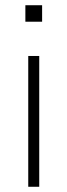

<svg xmlns="http://www.w3.org/2000/svg" viewBox="-20 -714 258 734"><path d="M88 0V-500H130V0ZM77 -631V-694H141V-631Z"/></svg>

Font: Mulish ExtraLight ExtraLight
Style: Regular
Weight: 250
Version: Version 3.603